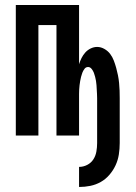

<svg xmlns="http://www.w3.org/2000/svg" viewBox="-20 -540 540 765"><path d="M295 205V125Q312 125 327.5 117Q343 109 352 95Q361 81 364 64Q367 47 367 30V-149Q367 -157 366.5 -165.5Q366 -174 365.5 -183Q365 -192 364.5 -200.5Q364 -209 362.5 -217.5Q361 -226 359 -234Q357 -242 354 -250Q351 -258 345 -265.5Q339 -273 331 -273Q322 -273 316.5 -265.5Q311 -258 308 -250Q305 -242 303 -234Q301 -226 299.5 -217.5Q298 -209 297 -200.5Q296 -192 295.5 -183Q295 -174 295 -165.5Q295 -157 295 -149V0H205V-440H133V0H43V-520H295V-284Q299 -297 305 -309Q311 -321 320 -331Q329 -341 341.5 -347Q354 -353 367 -353Q382 -353 396 -345Q410 -337 419 -325Q428 -313 433.5 -298.5Q439 -284 443 -269.5Q447 -255 450 -240Q453 -225 454.5 -209.5Q456 -194 456.5 -179Q457 -164 457 -149V30Q457 53 453.5 75.5Q450 98 440.5 118.5Q431 139 416 156.5Q401 174 381.5 185Q362 196 340 200.5Q318 205 295 205Z"/></svg>

Font: Iosevka SS18 Medium
Style: Regular
Weight: 500
Monospace: yes
Designer: Belleve Invis
Foundry: Belleve Invis
Version: Version 25.1.1; ttfautohint (v1.8.4)